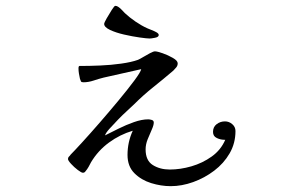

<svg xmlns="http://www.w3.org/2000/svg" viewBox="-20 -596 1040 658"><path d="M787 -147Q787 -105 767 -70.5Q747 -36 714 -11Q681 14 642 28Q603 42 565 42Q532 42 498 31.5Q464 21 440.5 -2.5Q417 -26 417 -65Q417 -109 435 -148Q391 -135 353.5 -107.5Q316 -80 292 -40Q288 -32 283.5 -24Q279 -16 273 -9Q270 -4 264 -4Q259 -4 246.5 -13.5Q234 -23 223.5 -34.5Q213 -46 213 -51Q213 -56 216 -59Q218 -61 219.5 -62.5Q221 -64 222 -66Q234 -78 261 -107.5Q288 -137 321.5 -175.5Q355 -214 386.5 -252Q418 -290 440 -319.5Q462 -349 464 -359L335 -330Q319 -326 301 -320Q283 -314 266 -314Q259 -314 257.5 -317Q256 -320 254 -326Q252 -335 250.5 -344Q249 -353 249 -362Q249 -370 253 -370Q257 -370 262 -370Q287 -370 323.5 -371.5Q360 -373 395.5 -378Q431 -383 453 -391Q460 -394 471.5 -401Q483 -408 494.5 -414Q506 -420 511 -420Q519 -420 537.5 -413.5Q556 -407 572.5 -397.5Q589 -388 589 -379Q589 -371 584 -365Q579 -359 574 -354Q540 -325 505.5 -297.5Q471 -270 439 -238Q432 -231 416.5 -217Q401 -203 384.5 -186Q368 -169 355 -154.5Q342 -140 340 -132Q360 -142 386 -155Q412 -168 439 -177.5Q466 -187 488 -187Q493 -187 500 -185Q507 -183 507 -176Q507 -167 500 -151.5Q493 -136 486 -118.5Q479 -101 479 -84Q479 -46 503.5 -30.5Q528 -15 562 -15Q598 -15 636 -26Q674 -37 705.5 -59.5Q737 -82 752 -117H748Q736 -117 723 -123Q710 -129 710 -144Q710 -161 722.5 -170.5Q735 -180 751 -180Q765 -180 776 -170.5Q787 -161 787 -147ZM524 -476Q524 -469 511 -466.5Q498 -464 493 -464Q484 -464 459 -467.5Q434 -471 405.5 -477.5Q377 -484 357 -493.5Q337 -503 337 -514Q337 -518 345.5 -533Q354 -548 363 -562Q372 -576 375 -576Q381 -576 386 -572Q392 -568 397.5 -562Q403 -556 408 -551Q424 -536 444.5 -522Q465 -508 485 -499Q489 -497 498.5 -493.5Q508 -490 516 -485.5Q524 -481 524 -476Z"/></svg>

Font: Kaisei Decol Medium
Style: Regular
Weight: 500
Designer: Font-Kai, 金井和夫
Foundry: KAZUO KANAI
Version: Version 5.003